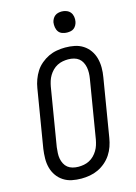

<svg xmlns="http://www.w3.org/2000/svg" viewBox="-140 -1021 779 1102"><g transform="rotate(-15 250.0 -470.0)"><path d="M203 8Q174 8 147 2.5Q120 -3 97.5 -17.5Q75 -32 59.5 -54Q44 -76 37 -102.5Q30 -129 30.5 -157.5Q31 -186 35 -214L92 -559Q96 -584 105 -608.5Q114 -633 128 -655Q142 -677 163 -694.5Q184 -712 207 -723Q230 -734 255.5 -738.5Q281 -743 306 -743Q335 -743 362 -737.5Q389 -732 411.5 -717.5Q434 -703 449.5 -681Q465 -659 472 -632.5Q479 -606 479 -577.5Q479 -549 474 -521L417 -176Q413 -151 404.5 -126.5Q396 -102 381.5 -80Q367 -58 346.5 -40.5Q326 -23 302.5 -12Q279 -1 253.5 3.5Q228 8 203 8ZM204 -62Q220 -62 236.5 -65Q253 -68 268.5 -76Q284 -84 296.5 -96.5Q309 -109 318 -124Q327 -139 332 -155Q337 -171 340 -187L397 -532Q400 -549 400.5 -566.5Q401 -584 398 -600Q395 -616 387.5 -630.5Q380 -645 368 -654.5Q356 -664 339.5 -668.5Q323 -673 305 -673Q289 -673 272.5 -670Q256 -667 240.5 -659Q225 -651 212.5 -638.5Q200 -626 191 -611Q182 -596 177 -580Q172 -564 169 -548L112 -203Q110 -186 109 -168.5Q108 -151 111 -135Q114 -119 121.5 -104.5Q129 -90 141 -80.5Q153 -71 169.5 -66.5Q186 -62 204 -62ZM340 -823Q326 -823 312 -828Q298 -833 290 -844Q282 -855 279.5 -870Q277 -885 279 -900Q281 -910 286.5 -920Q292 -930 300.5 -936.5Q309 -943 319.5 -945.5Q330 -948 341 -948Q355 -948 369 -942.5Q383 -937 391.5 -926Q400 -915 402.5 -900Q405 -885 402 -870Q400 -860 394.5 -850Q389 -840 380.5 -833.5Q372 -827 361.5 -825Q351 -823 340 -823Z"/></g></svg>

Font: Iosevka Term Curly
Style: Italic
Weight: 400
Italic angle: -9°
Designer: Belleve Invis
Foundry: Belleve Invis
Version: Version 32.3.0